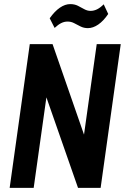

<svg xmlns="http://www.w3.org/2000/svg" viewBox="-20 -915 614 935"><path d="M568 -700 470 0H360L171 -541H220L144 0H27L125 -700H236L424 -159H375L451 -700ZM222 -826Q246 -860 271.5 -877.5Q297 -895 322 -895Q343 -895 359 -887Q375 -879 390 -870.5Q405 -862 421 -862Q437 -862 452.5 -869.5Q468 -877 485 -894L507 -847Q484 -813 458.5 -795.5Q433 -778 408 -778Q388 -778 371.5 -786.5Q355 -795 340.5 -802.5Q326 -810 309 -810Q293 -810 278 -802.5Q263 -795 246 -779Z"/></svg>

Font: Pathway Extreme Condensed SemiBold
Style: Italic
Weight: 600
Width: 3
Italic angle: -8°
Version: Version 1.001;gftools[0.9.26]